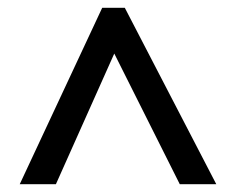

<svg xmlns="http://www.w3.org/2000/svg" viewBox="-20 -739 612 498"><path d="M31.2 -261.2 245.1 -718.8H303.7L541 -261.2H446.3L276.4 -600.1L125 -261.2Z"/></svg>

Font: Open Sans SemiBold
Style: Regular
Weight: 600
Designer: Monotype Design Team
Foundry: Monotype Imaging Inc.
Version: Version 3.003; ttfautohint (v1.8.4)